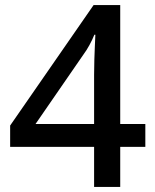

<svg xmlns="http://www.w3.org/2000/svg" viewBox="-20 -737 612 757"><path d="M553 -158H454V0H351V-158H20V-242L349 -717H454V-248H553ZM351 -442Q351 -474 352 -502.5Q353 -531 354 -556Q355 -581 356 -600H352Q344 -580 332.5 -559Q321 -538 309 -522L120 -248H351Z"/></svg>

Font: Noto Sans Cham Medium
Style: Regular
Weight: 500
Version: Version 2.002